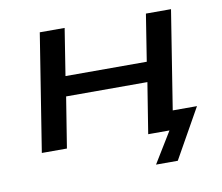

<svg xmlns="http://www.w3.org/2000/svg" viewBox="-71 -577 916 791"><g transform="rotate(-10 387.0 -181.0)"><path d="M520 129 599 0H517L529 -79H728L611 129ZM65 0 143 -491H247L216 -295H556L587 -491H692L614 0H510L544 -212H204L170 0Z"/></g></svg>

Font: Nunito Sans 10pt Expanded Medium
Style: Italic
Weight: 500
Width: 7
Italic angle: -9°
Designer: Vernon Adams
Foundry: Vernon Adams
Version: Version 3.101;gftools[0.9.27]